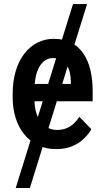

<svg xmlns="http://www.w3.org/2000/svg" viewBox="-20 -731 515 954"><path d="M412.6 -710.9 128.4 203.1H58.1L342.8 -710.9ZM258.8 9.8Q208 9.8 168 -9.8Q127.9 -29.3 100.1 -64Q72.3 -98.6 57.6 -145.3Q43 -191.9 43 -245.6V-265.6Q43 -327.1 58.1 -377.7Q73.2 -428.2 100.8 -464.1Q128.4 -500 165.8 -519Q203.1 -538.1 247.1 -538.1Q296.9 -538.1 333.5 -519.3Q370.1 -500.5 393.8 -465.8Q417.5 -431.2 429 -383.5Q440.4 -335.9 440.4 -278.8V-228H97.7V-314H332V-323.2Q332 -346.2 327.6 -367.4Q323.2 -388.7 312.7 -405.8Q302.2 -422.9 285.2 -432.6Q268.1 -442.4 243.2 -442.4Q221.7 -442.4 204.6 -431.2Q187.5 -419.9 175.5 -399.2Q163.6 -378.4 157.5 -349.1Q151.4 -319.8 151.4 -283.2V-234.4Q151.4 -202.6 158.7 -175.5Q166 -148.4 180.7 -128.4Q195.3 -108.4 216.3 -96.9Q237.3 -85.4 264.2 -85.4Q300.3 -85.4 327.6 -102.5Q355 -119.6 374 -150.9L434.1 -88.9Q419.9 -64 396.2 -41.3Q372.6 -18.6 338.4 -4.4Q304.2 9.8 258.8 9.8Z"/></svg>

Font: Roboto Condensed Medium
Style: Regular
Weight: 500
Designer: Christian Robertson
Foundry: Google
Version: Version 3.0